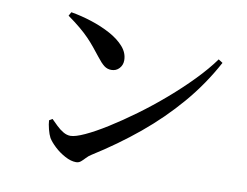

<svg xmlns="http://www.w3.org/2000/svg" viewBox="-75 -800 1150 893"><g transform="rotate(10 500.0 -353.5)"><path d="M335 -12Q311 -12 283 -27Q255 -42 232.5 -63Q210 -84 199 -102Q191 -117 185 -140.5Q179 -164 178 -182L193 -191Q206 -178 221.5 -163Q237 -148 254 -138Q271 -128 288 -128Q311 -128 355.5 -148.5Q400 -169 457.5 -205Q515 -241 578.5 -287.5Q642 -334 703.5 -387Q765 -440 817.5 -494Q870 -548 906 -598L926 -585Q868 -477 788 -383.5Q708 -290 610.5 -209.5Q513 -129 400 -58Q387 -50 377 -39Q367 -28 357.5 -20Q348 -12 335 -12ZM422 -463Q403 -463 388 -474.5Q373 -486 353 -512Q335 -535 319 -554.5Q303 -574 285 -592.5Q267 -611 242.5 -631.5Q218 -652 183 -677L193 -695Q241 -687 290.5 -671Q340 -655 381.5 -632.5Q423 -610 448.5 -581Q474 -552 474 -517Q474 -495 459.5 -479Q445 -463 422 -463Z"/></g></svg>

Font: Noto Serif TC SemiBold
Style: Regular
Weight: 600
Version: Version 2.002-H1;hotconv 1.1.0;makeotfexe 2.6.0